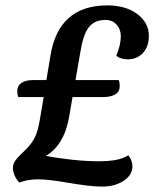

<svg xmlns="http://www.w3.org/2000/svg" viewBox="-20 -680 600 712"><path d="M411 -473Q428 -513 428 -546Q428 -571 412.5 -588.5Q397 -606 371 -606Q330 -606 309 -578.5Q288 -551 278 -487L260 -383H420Q424 -375 424 -360Q424 -340 407.5 -330Q391 -320 360 -320H249L236 -245Q227 -193 204.5 -156.5Q182 -120 150 -102Q190 -94 244.5 -88Q299 -82 346 -82Q381 -82 407.5 -86.5Q434 -91 456 -104Q471 -85 471 -63Q471 -31 438.5 -9.5Q406 12 358 12Q316 12 234 -2Q160 -15 122 -15Q83 -15 52 -3Q42 -12 35 -27.5Q28 -43 28 -57Q28 -72 36.5 -84Q45 -96 55 -105.5Q65 -115 68 -118Q91 -139 105 -162.5Q119 -186 127 -232L142 -320H48Q44 -329 44 -342Q44 -362 59.5 -372.5Q75 -383 102 -383H152L167 -473Q197 -660 378 -660Q446 -660 489 -628Q532 -596 532 -547Q532 -507 510 -483.5Q488 -460 454 -460Q428 -460 411 -473Z"/></svg>

Font: Sansita SW
Style: Italic
Weight: 400
Italic angle: -11°
Designer: Pablo Cosgaya
Foundry: Omnibus-Type
Version: Version 1.000